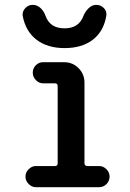

<svg xmlns="http://www.w3.org/2000/svg" viewBox="-20 -778 540 798"><path d="M74.2 -712.9Q72.3 -730.5 85 -744.1Q97.7 -757.8 116.2 -757.8Q133.8 -757.8 147.9 -745.1Q162.1 -732.4 168.9 -712.9Q187.5 -660.2 248 -660.2Q308.6 -660.2 327.1 -712.9Q335 -731.4 349.1 -744.6Q363.3 -757.8 379.9 -757.8Q398.4 -757.8 411.6 -744.6Q424.8 -731.4 421.9 -712.9Q411.1 -647.5 365.7 -612.8Q320.3 -578.1 248.5 -578.1Q176.8 -578.1 131.3 -613.3Q85.9 -648.4 74.2 -712.9ZM209 -87.9Q213.9 -87.9 216.8 -90.8Q219.7 -93.8 219.7 -98.6V-420.9Q219.7 -425.8 216.8 -428.7Q213.9 -431.6 209 -431.6H159.2Q142.6 -431.6 129.4 -444.8Q116.2 -458 116.2 -476.1Q116.2 -494.1 128.9 -506.8Q141.6 -519.5 159.2 -519.5H246.1Q282.2 -519.5 306.6 -494.6Q331.1 -469.7 331.1 -434.6V-98.6Q331.1 -93.8 334.5 -90.8Q337.9 -87.9 341.8 -87.9H391.6Q409.2 -87.9 422.4 -74.7Q435.5 -61.5 435.5 -43.9Q435.5 -26.4 422.9 -13.2Q410.2 0 391.6 0H128.9Q112.3 0 99.1 -13.2Q85.9 -26.4 85.9 -43.9Q85.9 -61.5 99.1 -74.7Q112.3 -87.9 128.9 -87.9Z"/></svg>

Font: Rounded-X Mgen+ 2m medium
Style: Regular
Weight: 500
Designer: [Source Han Sans]
Ryoko NISHIZUKA  (kana & ideographs); Paul D. Hunt (Latin, Greek & Cyrillic); Wenlong ZHANG  (bopomofo
Version: Version 1.059.20150602